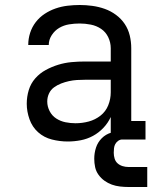

<svg xmlns="http://www.w3.org/2000/svg" viewBox="-20 -558 640 768"><path d="M251 8Q219 8 187.5 0Q156 -8 132.5 -29Q109 -50 98 -81Q87 -112 87 -143Q87 -171 95 -197.5Q103 -224 121 -244.5Q139 -265 163 -278Q187 -291 213 -299Q239 -307 266 -309.5Q293 -312 321 -312H423V-365Q423 -388 413 -409Q403 -430 384.5 -442.5Q366 -455 343.5 -459.5Q321 -464 299 -464Q277 -464 256 -460.5Q235 -457 217 -446.5Q199 -436 187 -417.5Q175 -399 175 -378Q175 -378 175 -378Q175 -378 175 -378H93Q93 -378 93 -378.5Q93 -379 93 -379Q93 -403 100.5 -426.5Q108 -450 123 -469.5Q138 -489 158.5 -502.5Q179 -516 202 -524Q225 -532 249.5 -535Q274 -538 299 -538Q324 -538 349.5 -534.5Q375 -531 399 -522.5Q423 -514 444 -498.5Q465 -483 479 -462Q493 -441 499 -416Q505 -391 505 -365V-74H562V0H423V-90Q412 -66 393.5 -46.5Q375 -27 352 -14.5Q329 -2 303 3Q277 8 251 8ZM282 -65Q309 -65 335 -72Q361 -79 382 -95.5Q403 -112 413 -137Q423 -162 423 -189V-239H321Q304 -239 288 -238Q272 -237 256 -233.5Q240 -230 224.5 -224Q209 -218 196 -208.5Q183 -199 176 -184Q169 -169 169 -152Q169 -132 178.5 -113.5Q188 -95 205 -84Q222 -73 242 -69Q262 -65 282 -65ZM494 190Q477 190 460 188Q443 186 427.5 180.5Q412 175 398 165Q384 155 374 141Q364 127 360.5 110.5Q357 94 357 77Q357 54 364 32.5Q371 11 387 -5Q403 -21 425 -27.5Q447 -34 469 -34V0Q460 0 452.5 5.5Q445 11 441 18.5Q437 26 436 35Q435 44 435 53Q435 65 438.5 76.5Q442 88 450.5 95.5Q459 103 470.5 106.5Q482 110 494 110H569V190Z"/></svg>

Font: Iosevka Slab Extended
Style: Regular
Weight: 400
Width: 7
Monospace: yes
Designer: Belleve Invis
Foundry: Belleve Invis
Version: Version 11.1.1; ttfautohint (v1.8.3)